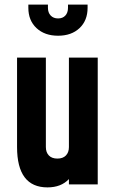

<svg xmlns="http://www.w3.org/2000/svg" viewBox="-20 -800 503 833"><path d="M103 -766V-780H188V-766Q188 -745 200 -732.5Q212 -720 232 -720Q252 -720 263.5 -732.5Q275 -745 275 -766V-780H360V-766Q360 -711 325 -678Q290 -645 232 -645Q174 -645 138.5 -678Q103 -711 103 -766ZM279 -550H404V0H279V-23Q245 13 186 13Q54 13 54 -162V-550H179V-162Q179 -139 192 -125.5Q205 -112 229 -112Q253 -112 266 -125.5Q279 -139 279 -162Z"/></svg>

Font: Mohave Bold
Style: Regular
Weight: 700
Designer: Gumpita Rahayu
Foundry: Tokotype
Version: Version 2.002;PS 002.002;hotconv 1.0.88;makeotf.lib2.5.64775